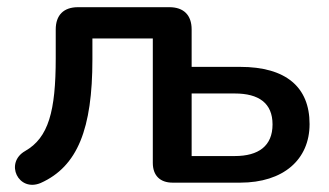

<svg xmlns="http://www.w3.org/2000/svg" viewBox="-20 -508 916 534"><path d="M93 1C196 -45 237 -150 237 -343V-401H405V-55C405 -20 425 0 460 0H648C768 0 841 -64 841 -163C841 -266 775 -322 648 -322H513V-426C513 -466 491 -488 451 -488H197C157 -488 135 -466 135 -426V-346C135 -199 115 -125 50 -88C-8 -55 31 27 93 1ZM633 -74H513V-248H633C700 -248 738 -221 738 -162C738 -102 699 -74 633 -74Z"/></svg>

Font: SN Pro Medium
Style: Regular
Weight: 500
Designer: Tobias Whetton
Foundry: Supernotes
Version: Version 1.003;Glyphs 3.3 (3324)